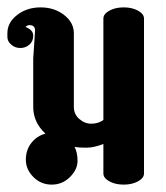

<svg xmlns="http://www.w3.org/2000/svg" viewBox="-30 -500 450 520"><path d="M60 -342 65 -417Q65 -432 50 -432Q44 -432 39 -427Q60 -419 60 -403.5Q60 -388 49.5 -379Q39 -370 25 -370Q11 -370 0.5 -379Q-10 -388 -10 -400V-410Q-10 -439 16.5 -459.5Q43 -480 80 -480Q117 -480 143.5 -459.5Q170 -439 170 -410V-210Q170 -191 184.5 -178Q199 -165 217.5 -165Q236 -165 250 -175V-450Q250 -462 266 -471Q282 -480 305 -480Q328 -480 344 -471Q360 -462 360 -450V-30Q360 -18 344 -9Q328 0 305 0Q282 0 266 -9Q250 -18 250 -30V-110Q224 -100 204 -100Q184 -100 172 -102Q180 -87 180 -64Q180 -41 159.5 -20.5Q139 0 110 0Q81 0 60.5 -20.5Q40 -41 40 -67.5Q40 -94 55 -113Q70 -132 93 -138Q60 -169 60 -210Z"/></svg>

Font: SOV_ThonBuri
Style: Book
Weight: 400
Version: Version 1.00